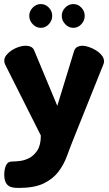

<svg xmlns="http://www.w3.org/2000/svg" viewBox="-20 -708 536 945"><path d="M6 -389Q1 -399 1 -409Q1 -424 12 -437.5Q23 -451 38.5 -461Q54 -471 72.5 -477Q91 -483 106 -483Q120 -483 132 -477.5Q144 -472 149 -458L262 -187L345 -458Q350 -472 361.5 -477.5Q373 -483 385 -483Q398 -483 416.5 -477Q435 -471 452 -460.5Q469 -450 480.5 -436Q492 -422 492 -406Q492 -396 488 -389L346 -35Q327 12 310.5 57.5Q294 103 266.5 138.5Q239 174 193.5 195.5Q148 217 72 217Q57 217 44 215Q31 213 21.5 206Q12 199 6.5 186Q1 173 1 151Q1 125 9.5 106Q18 87 39 87Q52 87 76 84.5Q100 82 123.5 70Q147 58 164 32Q181 6 181 -41ZM181 -688Q204 -688 220.5 -670.5Q237 -653 237 -630Q237 -607 220.5 -589Q204 -571 181 -571Q158 -571 141 -589Q124 -607 124 -630Q124 -653 141 -670.5Q158 -688 181 -688ZM341 -688Q364 -688 380.5 -670.5Q397 -653 397 -630Q397 -607 380.5 -589Q364 -571 341 -571Q318 -571 301 -589Q284 -607 284 -630Q284 -653 301 -670.5Q318 -688 341 -688Z"/></svg>

Font: AkaAcidDosis
Style: ExtraBold
Weight: 800
Designer: Edgar Tolentino, Pablo Impallari, Igino Marini, Aka-Acid
Foundry: Edgar Tolentino, Pablo Impallari, Igino Marini, Aka-Acid
Version: Version 1.007